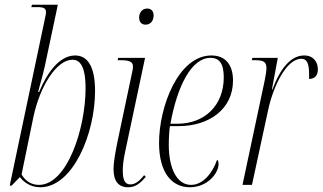

<svg xmlns="http://www.w3.org/2000/svg" viewBox="-20 -780 1361 810"><path d="M150 10C287 10 381 -215 381 -396C381 -497 351 -546 297 -546C232 -546 180 -476 145 -392H141C149 -427 158 -450 170 -505L224 -760H115L112 -750H137C164 -750 174 -745 174 -729C174 -720 171 -709 168 -694L21 3H29L64 -33C79 -13 107 10 150 10ZM144 0C109 0 85 -20 71 -44L121 -287C149 -418 219 -528 286 -528C314 -528 341 -506 341 -408C341 -239 264 0 144 0Z M594 -676C614 -676 628 -691 628 -715C628 -735 616 -744 601 -744C581 -744 567 -728 567 -706C567 -685 579 -676 594 -676ZM520 10C552 10 572 -7 595 -34L588 -41C568 -15 549 -2 530 -2C506 -2 498 -23 498 -60C498 -74 499 -100 508 -140L592 -536H479L476 -526H490C530 -526 541 -517 541 -499C541 -493 540 -484 537 -473L476 -184C468 -143 459 -100 459 -66C459 -17 479 10 520 10Z M781 10C854 10 902 -48 902 -88C902 -100 899 -104 896 -106C876 -49 836 0 786 0C727 0 692 -68 692 -170C692 -201 695 -240 697 -248H735C861 -248 963 -319 963 -440C963 -507 931 -546 872 -546C732 -546 651 -330 651 -177C651 -54 703 10 781 10ZM729 -258H699C728 -418 788 -536 868 -536C905 -536 924 -512 924 -454C924 -334 842 -258 729 -258Z M1097 -442 1003 0H1043L1111 -315C1133 -418 1189 -532 1251 -532C1272 -532 1284 -518 1284 -467C1284 -461 1284 -455 1284 -447C1308 -447 1321 -462 1321 -487C1321 -517 1304 -546 1263 -546C1207 -546 1162 -491 1129 -402H1127L1152 -536H1045L1042 -526H1055C1088 -526 1104 -521 1104 -494C1104 -483 1102 -466 1097 -442Z"/></svg>

Font: Noto Serif Display ExtraCondensed ExtraLight
Style: Italic
Weight: 200
Width: 2
Italic angle: -12°
Designer: Monotype Design Team
Foundry: Monotype Imaging Inc.
Version: Version 2.009